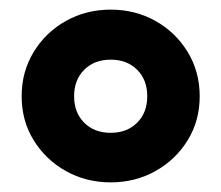

<svg xmlns="http://www.w3.org/2000/svg" viewBox="-20 -730 460 399"><path d="M210 -351Q159 -351 117 -374.5Q75 -398 50 -438.5Q25 -479 25 -530Q25 -581 50 -622Q75 -663 117 -686.5Q159 -710 210 -710Q261 -710 303 -686.5Q345 -663 370 -622Q395 -581 395 -530Q395 -479 370 -438.5Q345 -398 303 -374.5Q261 -351 210 -351ZM210 -454Q244 -454 265 -475Q286 -496 286 -530Q286 -564 265 -585Q244 -606 210 -606Q176 -606 155 -585Q134 -564 134 -530Q134 -496 155 -475Q176 -454 210 -454Z"/></svg>

Font: Rubik ExtraBold
Style: Regular
Weight: 800
Designer: Hubert and Fischer
Foundry: Hubert and Fischer
Version: Version 2.300;gftools[0.9.30]